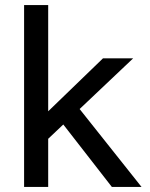

<svg xmlns="http://www.w3.org/2000/svg" viewBox="-20 -737 592 757"><path d="M271 -336 538 0H421L204 -279ZM170 0H75V-717H170ZM146 -275 386 -507H505L147 -168Z"/></svg>

Font: 42dot Sans Light Medium
Style: Regular
Weight: 500
Version: Version 1.000